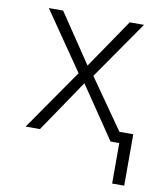

<svg xmlns="http://www.w3.org/2000/svg" viewBox="-81 -599 725 846"><g transform="rotate(10 281.5 -175.5)"><path d="M59 0 248 -272 69 -532H133L281 -312L431 -532H495L314 -272L470 -49H532V181H478V0H439L281 -233L123 0Z"/></g></svg>

Font: Noto Sans Mono SemiCondensed Light
Style: Regular
Weight: 300
Width: 4
Designer: Monotype Design Team
Foundry: Monotype Imaging Inc.
Version: Version 2.014; ttfautohint (v1.8.4.7-5d5b)